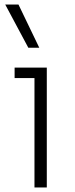

<svg xmlns="http://www.w3.org/2000/svg" viewBox="-20 -821 329 841"><path d="M131 -479H44V-525H185V0H131ZM3 -801H61L152 -612H104Z"/></svg>

Font: Sora-SIA ExtraLight
Style: Regular
Weight: 200
Designer: Jonathan Barnbrook, Julián Moncada
Foundry: Barnbrook Fonts
Version: Version 2.000